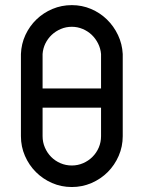

<svg xmlns="http://www.w3.org/2000/svg" viewBox="-20 -735 566 757"><path d="M263.2 -714.8Q303.2 -714.8 338.9 -699.7Q374.5 -684.6 401.6 -658.2Q428.7 -631.8 445.3 -596.7Q461.9 -561.5 463.9 -522V-198.2Q463.9 -157.2 448 -120.6Q432.1 -84 404.8 -56.6Q377.4 -29.3 340.8 -13.4Q304.2 2.4 263.2 2.4Q221.7 2.4 185.3 -13.4Q148.9 -29.3 121.6 -56.6Q94.2 -84 78.4 -120.4Q62.5 -156.7 62.5 -198.2V-522Q64 -562 80.3 -597.2Q96.7 -632.3 123.8 -658.4Q150.9 -684.6 186.8 -699.7Q222.7 -714.8 263.2 -714.8ZM378.4 -522Q376.5 -543.9 366.7 -563.5Q356.9 -583 341.6 -597.7Q326.2 -612.3 305.9 -620.8Q285.6 -629.4 263.2 -629.4Q240.2 -629.4 220 -620.8Q199.7 -612.3 184.1 -597.7Q168.5 -583 158.9 -563.5Q149.4 -543.9 147.9 -522V-386.2H378.4ZM147.9 -198.2Q147.9 -174.3 157 -153.3Q166 -132.3 181.6 -116.5Q197.3 -100.6 218.3 -91.6Q239.3 -82.5 263.2 -82.5Q286.6 -82.5 307.6 -91.6Q328.6 -100.6 344.5 -116.5Q360.4 -132.3 369.4 -153.3Q378.4 -174.3 378.4 -198.2V-310.5H147.9Z"/></svg>

Font: Proletarsk
Style: Regular
Weight: 400
Designer: Peter Wiegel, original typeface by Carl Albert Fahrenwaldt 1901
Foundry: Peter Wiegel
Version: Version 1.000 2010 initial release